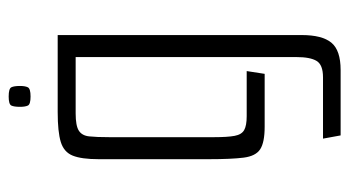

<svg xmlns="http://www.w3.org/2000/svg" viewBox="-199 -422 794 436"><g transform="rotate(-90 198.0 -204.0)"><path d="M108.5 172.5 101.2 132.5H240.5Q268.8 132.5 277.6 118Q286.4 103.5 286.4 72.2V-429.2H158.5Q130.5 -429.2 119.3 -422Q108 -414.8 106.3 -398.4Q104.5 -382 104.5 -352.8V-115Q104.5 -84.2 107.5 -68.2Q110.5 -52.2 120.7 -46.5Q130.8 -40.8 152.1 -40.8H254.6L248.3 0H128.4Q92.5 0 77 -10.2Q61.5 -20.3 58 -47.9Q54.5 -75.5 54.5 -126.8V-376.8Q54.5 -415.8 62.6 -435.9Q70.6 -455.9 93.7 -463Q116.7 -470 161.7 -470H336.4V84Q336.4 130.5 319.1 151.5Q301.8 172.5 256.9 172.5ZM196.9 -531.6Q179.2 -531.6 176.3 -537.7Q173.4 -543.8 173.4 -555.6Q173.4 -569 176.3 -575.2Q179.2 -581.3 196.8 -581.3Q214.8 -581.3 217.8 -575.2Q220.8 -569 220.8 -555.6Q220.8 -543.8 217.7 -537.7Q214.5 -531.6 196.9 -531.6Z"/></g></svg>

Font: Smooch Sans Thin
Style: Regular
Weight: 100
Designer: Robert E. Leuschke
Foundry: Robert E. Leuschke
Version: Version 1.010